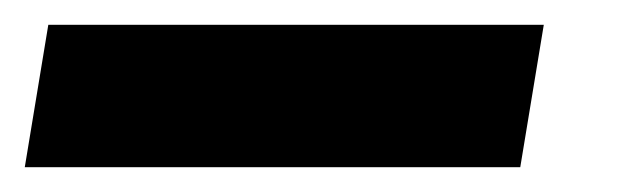

<svg xmlns="http://www.w3.org/2000/svg" viewBox="-64 -20 518 155"><path d="M-25 0H375L356 115H-44Z"/></svg>

Font: Oak Sans
Style: Bold Italic
Weight: 700
Italic angle: -9.5°
Foundry: Erik Kennedy, Walven
Version: Version 1.000